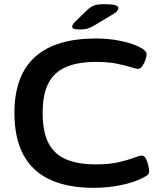

<svg xmlns="http://www.w3.org/2000/svg" viewBox="-20 -891 780 918"><path d="M429 7Q49 7 49 -351Q49 -707 439 -707Q500 -707 556 -695.5Q612 -684 645 -667Q681 -649 681 -632Q681 -622 675.5 -605.5Q670 -589 661 -575.5Q652 -562 641 -562Q630 -562 605 -570Q580 -578 539 -586.5Q498 -595 439 -595Q354 -595 297.5 -571.5Q241 -548 212.5 -495Q184 -442 184 -351Q184 -259 212.5 -205.5Q241 -152 297.5 -128.5Q354 -105 439 -105Q503 -105 548 -115.5Q593 -126 620 -136.5Q647 -147 659 -147Q670 -147 677.5 -132.5Q685 -118 689 -100Q693 -82 693 -73Q693 -61 686.5 -55Q680 -49 662 -40Q616 -17 554 -5Q492 7 429 7ZM359 -750Q325 -750 325 -763Q325 -767 327.5 -772Q330 -777 337 -785L398 -844Q414 -859 430.5 -865Q447 -871 481 -871Q546 -871 546 -853Q546 -846 539 -837.5Q532 -829 512 -818L432 -770Q414 -759 399 -754.5Q384 -750 359 -750Z"/></svg>

Font: Asap Expanded SemiBold
Style: Regular
Weight: 600
Width: 7
Designer: Pablo Cosgaya
Foundry: Omnibus-Type
Version: Version 3.001; ttfautohint (v1.8.4.7-5d5b)